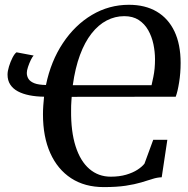

<svg xmlns="http://www.w3.org/2000/svg" viewBox="-20 -771 784 802"><path d="M413.5 10.5Q334 10.5 277.2 -26.5Q220.5 -63.5 190 -131.5Q159.5 -199.5 159.5 -293.5Q159.5 -312 160.8 -330.2Q162 -348.5 164 -367Q130.5 -367.5 102.8 -373Q75 -378.5 54.5 -389.5Q34 -400.5 22.8 -417.8Q11.5 -435 11.5 -459.5Q11.5 -473.5 17.5 -493.2Q23.5 -513 32.2 -530Q41 -547 49 -552.5L120.5 -539Q115 -533.5 108.5 -520Q102 -506.5 97 -491.5Q92 -476.5 92 -466.5Q92 -452.5 99.2 -441.2Q106.5 -430 123.8 -423.2Q141 -416.5 172 -416Q192.5 -515.5 242.8 -591Q293 -666.5 364.2 -708.8Q435.5 -751 518.5 -751Q586.5 -751 634.8 -722.5Q683 -694 708.8 -639.8Q734.5 -585.5 734.5 -508Q734.5 -466 728.2 -427Q722 -388 714 -367L279.5 -366.5Q279 -357.5 278.2 -348.5Q277.5 -339.5 277.2 -330Q277 -320.5 277 -310Q276 -222 295.8 -160Q315.5 -98 353.2 -65.5Q391 -33 442.5 -33Q478.5 -33 506.8 -41.2Q535 -49.5 554.2 -62Q573.5 -74.5 583.5 -87.5L620 -187H679L655.5 -30.5Q637 -30 616.8 -23.5Q596.5 -17 569.8 -9Q543 -1 505.2 4.8Q467.5 10.5 413.5 10.5ZM613 -415Q617 -432.5 620.5 -449.5Q624 -466.5 625.8 -484.8Q627.5 -503 627.5 -523.5Q627.5 -554.5 620.8 -586.5Q614 -618.5 599 -645Q584 -671.5 559.5 -687.5Q535 -703.5 499 -703.5Q460.5 -703.5 425.8 -685.5Q391 -667.5 362.5 -631.2Q334 -595 314 -541Q294 -487 284 -415Z"/></svg>

Font: Merriweather 48pt Medium
Style: Italic
Weight: 500
Italic angle: -7.8°
Version: Version 2.101